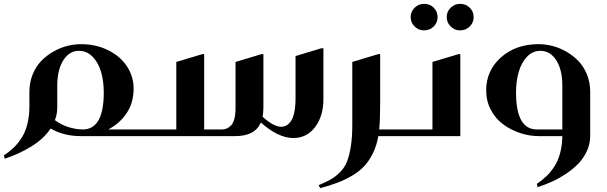

<svg xmlns="http://www.w3.org/2000/svg" viewBox="-110 -699 3118 986"><path d="M41 -155.8V-227.1Q41 -275.4 57.6 -316.4Q74.2 -357.4 101.3 -385.5Q128.4 -413.6 163.3 -433.6Q198.2 -453.6 234.4 -462.9Q270.5 -472.2 305.2 -472.2Q382.8 -472.2 445.3 -441.2Q507.8 -410.2 542 -358.2Q576.2 -306.2 576.2 -244.1Q576.2 -171.4 540.5 -118.2Q504.9 -64.9 445.8 -34.2H620.1Q629.9 -34.2 629.9 -23.9V-9.8Q629.9 0 620.1 0H305.2Q216.8 0 149.9 -39.1Q114.7 14.2 50.3 53.5Q-14.2 92.8 -85.9 116.2L-89.8 99.1Q-60.1 79.1 -38.1 57.6Q-16.1 36.1 2.7 6.1Q21.5 -23.9 31.2 -64.7Q41 -105.5 41 -155.8ZM294.9 -438Q245.6 -438 214.8 -388.9Q184.1 -339.8 184.1 -259.8V-146Q184.1 -113.3 171.9 -82Q204.6 -57.6 242.9 -45.9Q281.2 -34.2 314.9 -34.2Q422.9 -34.2 422.9 -224.1Q422.9 -281.7 409.2 -329.3Q395.5 -377 365.7 -407.5Q335.9 -438 294.9 -438Z M1407.7 -411.1 1540.5 -451.2H1550.8V-189.9Q1550.8 -103.5 1508.5 -46.9Q1466.3 9.8 1396.5 9.8Q1319.3 9.8 1229.5 -69.8Q1199.7 0 1097.7 0H619.6Q609.9 0 609.9 -9.8V-23.9Q609.9 -34.2 619.6 -34.2H795.4V-380.9L928.7 -420.9H938.5V-34.2H1029.8Q1042.5 -34.2 1053.5 -38.6Q1064.5 -43 1075.7 -54Q1086.9 -64.9 1093.3 -87.9Q1099.6 -110.8 1099.6 -144V-380.9L1232.4 -420.9H1242.7V-146Q1242.7 -127.4 1238.8 -99.1Q1295.9 -47.9 1333.5 -47.9Q1348.1 -47.9 1360.4 -54.4Q1372.6 -61 1383.8 -76.7Q1395 -92.3 1401.4 -122.8Q1407.7 -153.3 1407.7 -195.8Z M1534.2 267.1 1526.4 252Q1564.9 235.8 1588.6 222.4Q1612.3 209 1635.7 185.8Q1659.2 162.6 1671.6 131.6Q1684.1 100.6 1691.7 53Q1699.2 5.4 1699.2 -60.1V-380.9L1832 -420.9H1842.3V-168Q1842.3 -84 1837.4 -34.2H1935.1Q1939.5 -34.2 1942.4 -31.2Q1945.3 -28.3 1945.3 -23.9V-9.8Q1945.3 0 1935.1 0H1833Q1824.2 49.3 1804.7 88.6Q1785.2 127.9 1759.8 155Q1734.4 182.1 1696.8 203.9Q1659.2 225.6 1621.8 239.7Q1584.5 253.9 1534.2 267.1Z M1999 -610.8Q1999 -639.6 2019.3 -659.4Q2039.6 -679.2 2067.9 -679.2Q2097.2 -679.2 2117.2 -659.7Q2137.2 -640.1 2137.2 -610.8Q2137.2 -582.5 2116.9 -562.7Q2096.7 -543 2066.9 -543Q2039.6 -543 2019.3 -563Q1999 -583 1999 -610.8ZM2184.1 -610.8Q2184.1 -639.6 2204.3 -659.4Q2224.6 -679.2 2252.9 -679.2Q2282.2 -679.2 2302.2 -659.7Q2322.3 -640.1 2322.3 -610.8Q2322.3 -582.5 2302 -562.7Q2281.7 -543 2252 -543Q2224.6 -543 2204.3 -563Q2184.1 -583 2184.1 -610.8ZM1935.1 -34.2H2110.8V-380.9L2244.1 -420.9H2253.9V0H1935.1Q1925.3 0 1925.3 -9.8V-23.9Q1925.3 -34.2 1935.1 -34.2Z M2657.7 0Q2608.9 0 2561.5 -15.6Q2514.2 -31.2 2474.9 -59.8Q2435.5 -88.4 2411.1 -134Q2386.7 -179.7 2386.7 -234.9Q2386.7 -336.4 2462.6 -404.3Q2538.6 -472.2 2656.7 -472.2Q2691.4 -472.2 2727.5 -462.9Q2763.7 -453.6 2798.6 -433.6Q2833.5 -413.6 2860.6 -385.5Q2887.7 -357.4 2904.3 -316.4Q2920.9 -275.4 2920.9 -227.1V0Q2920.9 40 2903.8 76.9Q2886.7 113.8 2859.9 141.6Q2833 169.4 2796.4 193.6Q2759.8 217.8 2724.4 233.9Q2689 250 2650.9 262.2L2647 245.1Q2675.8 225.6 2697.3 204.8Q2718.8 184.1 2737.5 155Q2756.3 126 2766.6 86.9Q2776.9 47.9 2777.8 0ZM2647 -34.2H2777.8V-259.8Q2777.8 -340.8 2746.8 -389.4Q2715.8 -438 2665 -438Q2625 -438 2596.2 -407.5Q2567.4 -377 2553.7 -329.3Q2540 -281.7 2540 -224.1Q2540 -34.2 2647 -34.2Z"/></svg>

Font: Laureen pro
Style: Bold
Weight: 700
Designer: Ahmed zaza
Foundry: zazatype
Version: Version 1.000